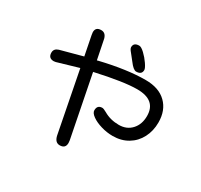

<svg xmlns="http://www.w3.org/2000/svg" viewBox="-172 -993 1343 1286"><g transform="rotate(30 500.0 -349.5)"><path d="M381.8 25.4 290 -445.3 127 -397.5 112.3 -395.5Q70.3 -395.5 70.3 -438.5Q70.3 -468.8 104.5 -479.5L274.4 -525.4L245.1 -673.8L242.2 -695.3Q242.2 -735.4 285.2 -735.4Q319.3 -735.4 330.1 -695.3L360.4 -544.9L371.1 -547.9Q567.4 -594.7 710 -594.7Q812.5 -594.7 869.1 -539.6Q925.8 -484.4 925.8 -390.6Q925.8 -325.2 898.4 -272.5Q871.1 -219.7 820.8 -189.5Q770.5 -159.2 704.1 -159.2Q659.2 -159.2 614.7 -172.4Q570.3 -185.5 541.5 -206.1Q512.7 -226.6 512.7 -247.1Q512.7 -288.1 551.8 -288.1Q561.5 -288.1 585.9 -274.4Q637.7 -244.1 703.1 -244.1Q763.7 -244.1 800.8 -284.7Q837.9 -325.2 837.9 -389.6Q837.9 -512.7 691.4 -512.7Q588.9 -512.7 378.9 -465.8H377L470.7 8.8L472.7 29.3Q472.7 72.3 428.7 72.3Q392.6 72.3 381.8 25.4ZM557.6 -772.5Q573.2 -772.5 599.6 -747.6Q626 -722.7 647 -691.9Q668 -661.1 668 -647.5Q668 -611.3 625 -611.3Q603.5 -611.3 570.3 -656.2Q538.1 -698.2 532.2 -704.1Q514.6 -724.6 514.6 -736.3Q514.6 -772.5 557.6 -772.5Z"/></g></svg>

Font: jf-openhuninn-2.0
Style: Regular
Weight: 400
Designer: [Kosugi Maru]
Designed by MOTOYA      

[Varela Round]
Joe Prince (Latin component); Avraham Cornfeld (Hebrew component)
Foundry: justfont CO.,LTD.
Version: 2.0